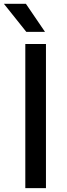

<svg xmlns="http://www.w3.org/2000/svg" viewBox="-44 -966 342 986"><path d="M86 0V-740H192V0ZM91 -802.5 -24 -946.5H89L187 -802.5Z"/></svg>

Font: Encode Sans Semi Expanded Medium
Style: Regular
Weight: 500
Width: 6
Designer: Multiple Designers
Foundry: Impallari Type
Version: Version 3.000; ttfautohint (v1.8.3) -l 8 -r 50 -G 200 -x 14 